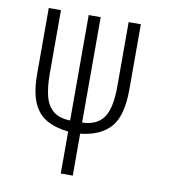

<svg xmlns="http://www.w3.org/2000/svg" viewBox="-81 -783 749 852"><g transform="rotate(10 294.0 -357.0)"><path d="M250 0V-189Q193 -195 152.5 -217.5Q112 -240 91 -288Q70 -336 70 -420V-714H125V-427Q125 -371 135 -329Q145 -287 172.5 -263.5Q200 -240 250 -239V-714H304V-239Q370 -241 400 -283Q430 -325 430 -425V-714H485V-420Q485 -300 439 -249Q393 -198 304 -189V0Z"/></g></svg>

Font: Noto Sans ExtraCondensed Light
Style: Regular
Weight: 300
Width: 2
Designer: Monotype Design Team
Foundry: Monotype Imaging Inc.
Version: Version 2.013; ttfautohint (v1.8.4.7-5d5b)